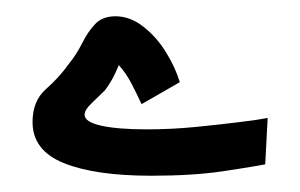

<svg xmlns="http://www.w3.org/2000/svg" viewBox="-20 -209 369 236"><path d="M166 7Q97 7 58.5 -8.5Q20 -24 20 -59Q20 -85 36.5 -99.5Q53 -114 65 -131Q74 -142 81 -156Q88 -170 97 -179.5Q106 -189 122 -189Q140 -189 156.5 -176Q173 -163 184.5 -144Q196 -125 201 -108L154 -81Q148 -94 141.5 -106.5Q135 -119 126 -129Q119 -111 109 -98Q101 -90 92.5 -82Q84 -74 84 -68Q84 -59 104.5 -54.5Q125 -50 160 -50Q191 -50 221 -53Q251 -56 275 -59Q299 -62 309 -64L306 -7Q291 -4 254 1.5Q217 7 166 7Z"/></svg>

Font: Noto Sans Arabic Cond
Style: Bold
Weight: 700
Width: 3
Designer: Monotype Design Team, Nadine Chahine, Nizar Qandah and Khaled Hosny
Foundry: Monotype Imaging Inc.
Version: Version 2.012; ttfautohint (v1.8.4.7-5d5b)